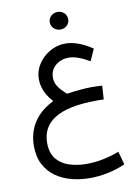

<svg xmlns="http://www.w3.org/2000/svg" viewBox="-108 -760 835 1167"><g transform="rotate(-10 309.5 -176.5)"><path d="M273.9 -637.2Q273.9 -614.3 290.5 -598.6Q307.1 -583 331.1 -583Q355 -583 371.3 -598.6Q387.7 -614.3 387.7 -637.2Q387.7 -660.2 371.3 -675.8Q355 -691.4 331.1 -691.4Q307.1 -691.4 290.5 -675.8Q273.9 -660.2 273.9 -637.2ZM521 -203.1Q500.5 -204.1 490 -204.8Q479.5 -205.6 462.4 -205.6Q424.3 -205.6 387.7 -202.1Q351.1 -198.7 301.3 -191.9Q288.1 -204.1 272.5 -220.2Q256.8 -236.3 245.6 -256.6Q234.4 -276.9 234.4 -301.8Q234.4 -350.1 268.8 -378.2Q303.2 -406.2 348.6 -406.2Q375.5 -406.2 408 -394.8Q440.4 -383.3 477.5 -361.3L509.8 -433.6Q465.3 -463.9 423.8 -479Q382.3 -494.1 343.8 -494.1Q292.5 -494.1 247.8 -468.3Q203.1 -442.4 175.8 -400.1Q148.4 -357.9 148.4 -308.6Q148.4 -282.7 155.3 -258.3Q162.1 -233.9 176 -210.2Q189.9 -186.5 211.4 -162.6Q151.4 -132.3 115.5 -92.8Q79.6 -53.2 64 -7.8Q48.3 37.6 48.3 85.4Q48.3 152.8 73.2 200.7Q98.1 248.5 140.9 278.8Q183.6 309.1 237.8 323.2Q292 337.4 351.1 337.4Q407.7 337.4 464.4 325.4Q521 313.5 570.3 291L547.9 209.5Q505.9 226.6 452.1 237.8Q398.4 249 344.7 249Q288.6 249 239.7 233.4Q190.9 217.8 160.9 181.2Q130.9 144.5 130.9 81.5Q130.9 34.7 150.1 -2.4Q169.4 -39.6 210.7 -65.9Q252 -92.3 317.1 -106Q382.3 -119.6 474.6 -119.6Q482.9 -119.6 491 -119.6Q499 -119.6 515.6 -118.7Z"/></g></svg>

Font: Vazirmatn RD NL
Style: Regular
Weight: 400
Designer: Saber Rastikerdar
Foundry: Saber Rastikerdar
Version: Version 32.101